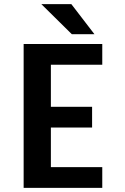

<svg xmlns="http://www.w3.org/2000/svg" viewBox="-20 -914 610 934"><path d="M439.5 -747.5H329.5L181 -894H327ZM477.5 -599H227.5V-394.5H428V-293.5H227.5V-101H477.5V0H95V-700H477.5Z"/></svg>

Font: League Mono Narrow SemiBold
Style: Regular
Weight: 600
Width: 3
Designer: Tyler Finck
Foundry: The League of Moveable Type / Tyler Finck
Version: Version 2.210